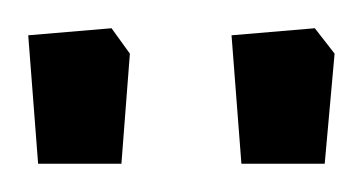

<svg xmlns="http://www.w3.org/2000/svg" viewBox="-20 -652 257 136"><path d="M0 -627 59 -632 72 -614 66 -536H7ZM144 -627 203 -632 217 -614 210 -536H151Z"/></svg>

Font: Grenze Light
Style: Regular
Weight: 300
Designer: Renata Polastri
Foundry: Omnibus-Type
Version: Version 1.002; ttfautohint (v1.8)